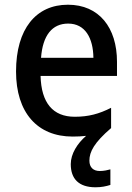

<svg xmlns="http://www.w3.org/2000/svg" viewBox="-20 -569 561 814"><path d="M359 112C359 74 380 35 451 -26V-112C400 -86 355 -74 297 -74C204 -74 155 -133 152 -247H476V-307C476 -452 400 -549 268 -549C133 -549 48 -447 48 -266C48 -92 138 10 288 10C309 10 328 9 345 7C308 39 280 83 280 127C280 189 314 225 385 225C410 225 429 221 448 215V149C437 152 421 156 403 156C376 156 359 141 359 112ZM269 -469C341 -469 375 -408 376 -324H154C161 -419 201 -469 269 -469Z"/></svg>

Font: Noto Sans Lao Looped SemiCondensed Medium
Style: Regular
Weight: 500
Width: 4
Designer: Mark Frömberg, Ben Mitchell
Foundry: The Fontpad Ltd
Version: Version 1.002